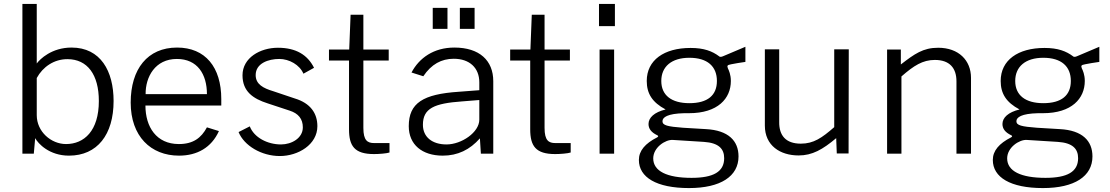

<svg xmlns="http://www.w3.org/2000/svg" viewBox="-20 -782 5648 977"><path d="M331 10C475 10 558 -97 558 -268C558 -420 492 -540 344 -540C243 -540 183 -481 167 -459V-762H94V0H152L159 -79C174 -51 231 10 331 10ZM316 -49C240 -49 167 -112 167 -196V-385C198 -442 255 -481 323 -481C425 -481 483 -402 483 -268C483 -116 408 -49 316 -49Z M1106 -245V-278C1106 -440 1025 -540 881 -540C731 -540 645 -431 645 -260C645 -89 747 10 891 10C983 10 1056 -31 1094 -115L1033 -134C1004 -80 963 -49 890 -49C776 -49 720 -136 720 -245ZM721 -303C720 -390 769 -482 880 -482C985 -482 1033 -404 1033 -303Z M1404 12C1497 12 1595 -46 1595 -140C1595 -205 1560 -257 1480 -281L1370 -318C1320 -333 1281 -353 1281 -400C1281 -460 1346 -482 1401 -482C1452 -482 1505 -452 1524 -407L1578 -437C1545 -503 1486 -539 1394 -539C1304 -539 1214 -488 1214 -399C1214 -317 1267 -280 1342 -256L1454 -219C1498 -205 1521 -177 1521 -134C1521 -79 1464 -47 1410 -47C1341 -47 1273 -82 1251 -139L1194 -110C1222 -41 1310 12 1404 12Z M1958 -530H1829V-707H1764L1757 -530H1654V-474H1756V-124C1756 -39 1784 2 1883 2C1908 2 1948 -1 1962 -6V-54H1884C1850 -54 1829 -67 1829 -131V-474H1958Z M2233 10C2309 10 2371 -20 2422 -78L2427 0H2490V-369C2490 -474 2420 -540 2292 -540C2187 -540 2113 -487 2074 -413L2134 -394C2175 -455 2226 -483 2289 -483C2369 -483 2419 -437 2419 -363V-323L2314 -315C2133 -303 2060 -258 2060 -140C2060 -46 2128 10 2233 10ZM2182 -742V-635H2257V-742ZM2320 -742V-635H2395V-742ZM2252 -47C2180 -47 2132 -84 2132 -147C2132 -231 2190 -256 2331 -266L2419 -273V-173C2419 -109 2329 -47 2252 -47Z M2880 -530H2751V-707H2686L2679 -530H2576V-474H2678V-124C2678 -39 2706 2 2805 2C2830 2 2870 -1 2884 -6V-54H2806C2772 -54 2751 -67 2751 -131V-474H2880Z M3031 -530V0H3105V-530ZM3028 -762V-649H3109V-762Z M3486 175C3647 175 3738 115 3738 14C3738 -65 3687 -119 3572 -125C3523 -128 3483 -130 3455 -132C3377 -138 3351 -144 3351 -165C3351 -185 3376 -204 3462 -206C3469 -206 3479 -206 3486 -206C3633 -206 3699 -281 3699 -370C3699 -402 3689 -424 3684 -434C3679 -448 3680 -451 3701 -455C3726 -460 3739 -462 3773 -467V-544C3735 -528 3692 -510 3662 -497C3655 -494 3645 -490 3640 -495C3604 -522 3562 -538 3494 -538C3359 -538 3271 -476 3271 -370C3271 -306 3299 -261 3367 -225C3309 -211 3280 -183 3280 -151C3280 -126 3295 -108 3324 -94C3331 -91 3331 -87 3324 -83C3263 -52 3231 -15 3231 32C3231 120 3320 175 3486 175ZM3488 -257C3397 -257 3345 -297 3345 -370C3345 -443 3397 -488 3488 -488C3580 -488 3628 -444 3628 -370C3628 -297 3581 -257 3488 -257ZM3499 123C3374 123 3304 89 3304 24C3304 -32 3366 -72 3403 -70L3562 -60C3637 -55 3665 -25 3665 23C3665 92 3610 123 3499 123Z M4044 9C4113 9 4166 -21 4235 -79L4238 -1H4298L4299 -531H4225V-135C4162 -80 4120 -51 4055 -51C3978 -51 3944 -93 3945 -162V-531H3872V-143C3872 -41 3950 9 4044 9Z M4567 0V-393C4630 -448 4675 -477 4737 -477C4812 -477 4847 -436 4847 -368V0H4921V-386C4921 -475 4858 -539 4754 -539C4677 -539 4634 -508 4564 -454V-530H4494V0Z M5287 175C5448 175 5539 115 5539 14C5539 -65 5488 -119 5373 -125C5324 -128 5284 -130 5256 -132C5178 -138 5152 -144 5152 -165C5152 -185 5177 -204 5263 -206C5270 -206 5280 -206 5287 -206C5434 -206 5500 -281 5500 -370C5500 -402 5490 -424 5485 -434C5480 -448 5481 -451 5502 -455C5527 -460 5540 -462 5574 -467V-544C5536 -528 5493 -510 5463 -497C5456 -494 5446 -490 5441 -495C5405 -522 5363 -538 5295 -538C5160 -538 5072 -476 5072 -370C5072 -306 5100 -261 5168 -225C5110 -211 5081 -183 5081 -151C5081 -126 5096 -108 5125 -94C5132 -91 5132 -87 5125 -83C5064 -52 5032 -15 5032 32C5032 120 5121 175 5287 175ZM5289 -257C5198 -257 5146 -297 5146 -370C5146 -443 5198 -488 5289 -488C5381 -488 5429 -444 5429 -370C5429 -297 5382 -257 5289 -257ZM5300 123C5175 123 5105 89 5105 24C5105 -32 5167 -72 5204 -70L5363 -60C5438 -55 5466 -25 5466 23C5466 92 5411 123 5300 123Z"/></svg>

Font: Cheyenne Sans Light
Style: Regular
Weight: 300
Designer: The Public Sans project authors (U.S. Web Design System), Libre Franklin designed by Pablo Impallari and Rodrigo Fuenzal
Foundry: The Cheyenne Sans Project Authors
Version: Version 2.007